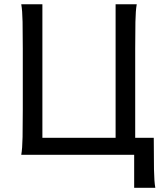

<svg xmlns="http://www.w3.org/2000/svg" viewBox="-20 -733 785 909"><path d="M615.2 0H80.6Q85.9 -29.3 86.9 -84.7Q87.9 -140.1 87.9 -212.4V-502.9Q87.9 -575.7 86.9 -629.6Q85.9 -683.6 80.6 -712.9H180.7V-80.6H527.3V-712.9H627.4Q622.1 -683.6 621.1 -629.6Q620.1 -575.7 620.1 -502.9V-80.6H708Q708 10.3 709 68.6Q710 127 715.3 156.2H615.2Z"/></svg>

Font: Andika DR AuSIL
Style: Regular
Weight: 400
Designer: Annie Olsen & Victor Gaultney
Foundry: SIL International
Version: Version 0.003